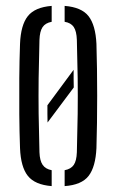

<svg xmlns="http://www.w3.org/2000/svg" viewBox="-20 -626 395 652"><path d="M48 -123Q46 -177 45.5 -238Q45 -299 45.5 -360.5Q46 -422 48 -477Q50.5 -541 74.5 -571.2Q98.5 -601.5 155.5 -606V-552Q134 -548 124.5 -533.8Q115 -519.5 114 -490.5Q112 -420 111.2 -360Q110.5 -300 111.2 -240Q112 -180 114 -109Q115 -80.5 124.8 -66.2Q134.5 -52 155.5 -48V6Q98.5 1.5 74.5 -28.8Q50.5 -59 48 -123ZM199.5 6V-48Q221 -52 230.5 -66Q240 -80 241 -109Q243 -180 243.8 -240Q244.5 -300 243.8 -360Q243 -420 241 -490.5Q240 -520 230.5 -534.2Q221 -548.5 199.5 -552V-606Q257 -601.5 280.8 -571Q304.5 -540.5 307.5 -477Q310 -396 310 -300.8Q310 -205.5 307.5 -123Q304.5 -59 280.8 -28.5Q257 2 199.5 6ZM141.5 -210Q141 -224 141 -238.8Q141 -253.5 141 -268.5L230 -389Q230 -373.5 230 -358.8Q230 -344 230.5 -329Z"/></svg>

Font: Big Shoulders Stencil Display
Style: Regular
Weight: 400
Designer: Patric King
Foundry: XO Type Co
Version: Version 1.000